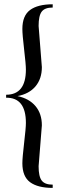

<svg xmlns="http://www.w3.org/2000/svg" viewBox="-20 -737 286 909"><path d="M162.8 -614.1 178.2 -419.2Q178.2 -364.1 148.1 -328.2Q117.9 -292.3 62.8 -282.1Q117.9 -270.5 148.1 -234.6Q178.2 -198.7 178.2 -143.6L162.8 50Q162.8 98.7 177.6 117.9Q192.3 137.2 229.5 137.2V152.6Q159 152.6 122.4 125.6Q85.9 98.7 85.9 35.9Q85.9 10.3 94.2 -60.3Q102.6 -130.8 102.6 -155.1Q102.6 -275.6 9 -274.4V-288.5Q102.6 -288.5 102.6 -407.7Q102.6 -432.1 94.2 -502.6Q85.9 -573.1 85.9 -600Q85.9 -662.8 122.4 -689.7Q159 -716.7 229.5 -716.7V-701.3Q192.3 -701.3 177.6 -682.1Q162.8 -662.8 162.8 -614.1Z"/></svg>

Font: Suranna
Style: Regular
Weight: 400
Version: Version 1.0.5; ttfautohint (v1.2.42-39fb)